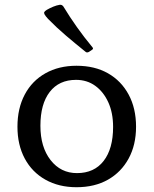

<svg xmlns="http://www.w3.org/2000/svg" viewBox="-20 -775 642 803"><path d="M352 -558Q343 -553 337 -559Q296 -592 256 -626Q216 -660 181 -696Q170 -708 166.5 -714.5Q163 -721 165.5 -725Q168 -729 176 -734Q188 -741 202.5 -747Q217 -753 230 -755Q239 -756 245 -748Q271 -705 301.5 -662Q332 -619 366 -578Q373 -571 364 -566ZM300 8Q226 8 170 -23.5Q114 -55 83.5 -112Q53 -169 53 -245Q53 -322 83.5 -379.5Q114 -437 170 -468.5Q226 -500 300 -500Q376 -500 431.5 -468.5Q487 -437 518 -379.5Q549 -322 549 -245Q549 -169 518 -112Q487 -55 431.5 -23.5Q376 8 300 8ZM302 -51Q374 -51 413.5 -102Q453 -153 453 -244Q453 -303 433 -347Q413 -391 378.5 -416Q344 -441 298 -441Q227 -441 188 -390.5Q149 -340 149 -249Q149 -160 191.5 -105.5Q234 -51 302 -51Z"/></svg>

Font: Hahmlet
Style: Regular
Weight: 400
Designer: Minjoo Ham & Mark Frömberg
Foundry: hypertype
Version: Version 1.001; ttfautohint (v1.8.3)